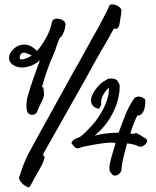

<svg xmlns="http://www.w3.org/2000/svg" viewBox="-20 -810 701 861"><path d="M473.1 -789.1Q479 -790 482.9 -790Q509.3 -790 524.4 -767.6Q524.4 -767.6 524.4 -760.7Q524.4 -751 515.6 -700.7Q514.6 -691.9 504.9 -680.2Q503.9 -680.2 499.3 -681.6Q494.6 -683.1 492.2 -682.1Q486.8 -676.3 480.2 -663.3Q473.6 -650.4 471.7 -647.5Q406.7 -536.6 363.3 -455.6Q336.4 -408.7 272.9 -295.2Q209.5 -181.6 174.3 -120.6Q172.4 -116.7 176 -111.1Q179.7 -105.5 180.2 -104.5Q176.8 -90.3 170.7 -76.7Q164.6 -63 153.1 -43.7Q141.6 -24.4 138.2 -18.1Q135.3 -12.7 129.9 -2.4Q124.5 7.8 119.9 16.1Q115.2 24.4 109.9 30.8Q77.1 20.5 64.5 -10.7Q85 -75.2 104 -114.3Q139.6 -180.7 210.4 -307.9Q281.2 -435.1 314.5 -496.6Q333 -527.3 367.2 -590.3Q401.4 -653.3 419.9 -684.6Q455.1 -750 473.1 -789.1ZM504.9 -449.7Q506.8 -446.3 510.3 -441.4Q513.7 -436.5 515.1 -433.1Q516.6 -429.7 516.6 -423.3V-418.9Q516.6 -397 510.7 -371.1Q496.6 -309.6 456.1 -255.4Q432.1 -224.1 403.8 -201.7Q449.2 -213.9 512.2 -215.3Q515.1 -223.1 526.1 -253.2Q537.1 -283.2 543.9 -299.3Q562 -340.8 582.5 -369.6Q591.3 -377 601.6 -377Q614.7 -377 630.9 -365.2Q631.8 -358.4 631.8 -354Q631.8 -340.8 628.4 -324.7Q626 -313 617.9 -302.5Q609.9 -292 599.1 -292Q598.6 -292 597.7 -292.2Q596.7 -292.5 596.2 -292.5Q581.5 -266.1 564.5 -211.4L577.1 -209.5L580.1 -210.4Q583 -211.4 586.4 -212.4Q589.8 -213.4 591.3 -213.4Q594.2 -212.4 604 -207Q608.9 -204.1 617.7 -198.5Q626.5 -192.9 630.9 -190.4Q640.6 -185.1 640.1 -175.3Q635.3 -164.1 624 -156.7Q611.8 -148.9 601.6 -153.8Q583 -163.1 557.6 -166Q556.6 -166 554.9 -166.5Q553.2 -167 552.5 -167Q551.8 -167 550.5 -166.3Q549.3 -165.5 548.8 -163.1Q545.9 -154.3 536.1 -115.2Q525.4 -69.3 525.4 -61.5V-60.5Q525.4 -45.9 522.9 -41Q518.1 -32.2 509.8 -26.9Q500.5 -21.5 491.7 -22.9Q486.8 -24.4 486.3 -24.4Q485.4 -25.4 483.9 -27.3Q482.4 -29.3 481.9 -29.8Q475.1 -36.6 472.9 -40.8Q470.7 -44.9 470.7 -54.2V-60.1Q471.7 -80.6 484.4 -121.6Q496.1 -160.2 497.1 -163.1Q498.5 -168.9 493.7 -169.4Q486.8 -170.4 480.5 -170.4Q453.1 -170.4 403.6 -161.9Q354 -153.3 337.9 -147Q325.7 -143.1 319.3 -146.5Q314.5 -150.9 310.1 -155.8Q305.2 -161.1 299.8 -168.9Q304.7 -177.7 308.6 -181.6Q311.5 -184.6 322.8 -189.9Q324.7 -190.9 329.8 -192.4Q335 -193.8 337.4 -195.3Q340.8 -197.3 341.8 -198.2Q356.9 -209 390.1 -244.6Q420.9 -277.8 444.8 -324.7Q468.8 -371.6 468.8 -417Q453.6 -403.8 443.4 -385.5Q433.1 -367.2 433.1 -351.1Q433.1 -348.6 434.1 -342.8Q434.1 -340.3 433.1 -338.4Q432.1 -336.4 430.7 -334.2Q429.2 -332 428.7 -330.6L423.8 -321.3L415.5 -324.2Q388.2 -333.5 388.2 -359.9Q388.2 -364.3 388.7 -366.2Q392.6 -393.1 420.4 -423.8Q428.7 -433.1 434.6 -437.7Q440.4 -442.4 450.7 -448.2Q460.9 -454.1 466.3 -457.5Q470.2 -458 478.5 -458Q496.1 -458 504.9 -449.7ZM252.9 -723.1Q269.5 -718.3 273.4 -705.1Q273.9 -698.2 272.5 -690.4Q271 -683.1 271 -682.6Q270.5 -675.3 263.7 -661.6L259.3 -652.8Q256.8 -647 249 -640.6Q247.1 -638.7 246.6 -637.7Q241.7 -626.5 234.1 -604Q226.6 -581.5 221.2 -568.8Q189.5 -499 168 -418.5L173.8 -418.9Q174.8 -415 175.3 -409.2Q175.8 -403.3 176.3 -401.4Q179.2 -384.3 174.8 -373.5Q174.8 -370.6 168 -356.9Q166 -351.1 158.7 -337.6Q151.4 -324.2 148.9 -314.9Q144.5 -304.2 143.1 -303.2Q137.2 -298.3 133.8 -296.9Q124 -293 113.3 -297.4Q100.6 -303.2 99.1 -322.8Q98.6 -327.1 98.6 -335.9Q98.6 -358.4 104.5 -378.9Q119.6 -433.6 159.2 -540Q133.3 -515.6 95.7 -508.8Q88.4 -507.3 80.1 -507.3Q56.2 -507.3 38.3 -519Q20.5 -530.8 20.5 -550.3Q20.5 -558.1 22.9 -564.9Q28.3 -579.1 43.9 -593.3Q63.5 -609.9 87.9 -609.9H89.8Q106.9 -609.4 118.7 -603Q130.4 -596.7 145.5 -582Q159.2 -594.7 176.8 -623.3Q194.3 -651.9 201.7 -672.4Q209 -691.9 211.4 -705.1Q213.4 -719.2 223.1 -724.1Q235.8 -729 252.9 -723.1ZM68.4 -548.3Q68.8 -543.5 76.7 -543.5Q85.4 -543.5 100.1 -549.3Q114.7 -555.2 122.1 -561Q98.6 -573.7 86.9 -573.7H86.4Q78.1 -573.7 73.2 -566.9Q68.4 -560.1 68.4 -551.3Z"/></svg>

Font: Avessa
Style: Medium
Weight: 500
Designer: Arman Khorramak
Foundry: Arman Khorramak
Version: Version 1.000; ttfautohint (v1.8.1)